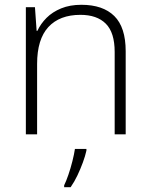

<svg xmlns="http://www.w3.org/2000/svg" viewBox="-20 -561 628 802"><path d="M320 -541Q410 -541 457.5 -494Q505 -447 505 -347V0H459V-344Q459 -425 422 -462Q385 -499 316 -499Q229 -499 182 -448Q135 -397 135 -294V0H88V-531H126L133 -432H136Q150 -462 174.5 -486.5Q199 -511 235.5 -526Q272 -541 320 -541ZM341 68Q336 91 326 118Q316 145 303.5 171.5Q291 198 275 221H248V213Q256 197 265.5 169.5Q275 142 282.5 112Q290 82 293 61H341Z"/></svg>

Font: Noto Sans Oriya ExtraLight
Style: Regular
Weight: 250
Version: Version 2.003